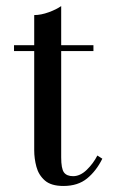

<svg xmlns="http://www.w3.org/2000/svg" viewBox="-20 -610 376 637"><path d="M190.5 7Q149.5 7 128.8 -11.2Q108 -29.5 100.8 -56.8Q93.5 -84 93.5 -111.5V-560Q116 -560 142 -569.5Q168 -579 183 -590V-88Q183 -50.5 192.2 -38Q201.5 -25.5 222.5 -25.5Q246 -25.5 267.8 -46.5Q289.5 -67.5 303 -94L319.5 -83.5Q299.5 -43 269 -18Q238.5 7 190.5 7ZM26.5 -440.5V-460H290V-440.5Z"/></svg>

Font: Bodoni Moda 11pt
Style: Regular
Weight: 400
Version: Version 2.004